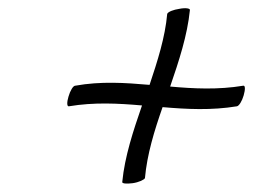

<svg xmlns="http://www.w3.org/2000/svg" viewBox="-20 -495 603 457"><path d="M144 -242C204 -252 261 -249 318 -244C297 -183 277 -123 271 -62C270 -58 281 -57 296 -59C310 -61 323 -67 325 -71C330 -127 347 -183 367 -240C425 -235 483 -232 544 -242C549 -243 556 -254 560 -268C564 -282 564 -292 559 -291C499 -281 441 -284 385 -289C406 -350 426 -411 432 -471C433 -475 422 -477 407 -474C393 -472 380 -467 378 -462C373 -406 355 -350 336 -293C278 -298 220 -302 159 -291C154 -291 147 -279 143 -265C139 -252 139 -241 144 -242Z"/></svg>

Font: Nupuram Thin Italic
Style: Regular
Weight: 100
Designer: Santhosh Thottingal (santhosh.thottingal@gmail.com)
Foundry: SMC
Version: Version 1.000